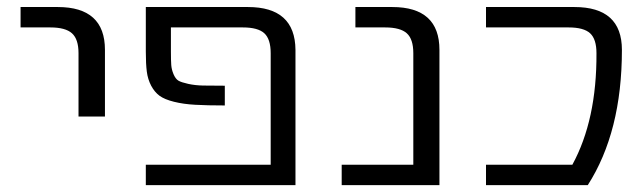

<svg xmlns="http://www.w3.org/2000/svg" viewBox="-20 -540 1879 560"><path d="M40 -460V-519.5H148.4Q286.1 -519.5 286.1 -394.5V-200.2H209V-384.8Q209 -425.8 189.9 -442.9Q170.9 -460 127 -460Z M703.1 -519.5Q840.8 -519.5 841.8 -394.5V0H405.3V-59.6H769.5V-384.8Q769.5 -425.8 751 -442.9Q732.4 -460 688.5 -460H478.5V-389.6Q478.5 -363.3 479.5 -350.1Q480.5 -336.9 486.3 -323.2Q492.2 -309.6 500.5 -304.7Q508.8 -299.8 528.8 -295.4Q548.8 -291 571.8 -290.5Q594.7 -290 635.7 -290V-232.4Q584 -232.4 549.3 -234.4Q514.6 -236.3 487.3 -243.2Q460 -250 445.3 -260.7Q430.7 -271.5 420.9 -290Q411.1 -308.6 408.2 -331.1Q405.3 -353.5 405.3 -389.6V-519.5Z M1185.5 -384.8Q1185.5 -425.8 1166.5 -442.9Q1147.5 -460 1103.5 -460H1016.6V-519.5H1124Q1261.7 -519.5 1261.7 -394.5V0H976.6V-59.6H1185.5Z M1655.3 -519.5Q1793.9 -519.5 1793.9 -394.5Q1793.9 -155.3 1694.3 0H1397.5V-59.6H1649.4Q1720.7 -190.4 1719.7 -384.8Q1719.7 -425.8 1701.2 -442.9Q1682.6 -460 1638.7 -460H1397.5V-519.5Z"/></svg>

Font: Gen Shin Gothic Normal
Style: Regular
Weight: 300
Designer: [Source Han Sans]
Ryoko NISHIZUKA  (kana & ideographs); Paul D. Hunt (Latin, Greek & Cyrillic); Wenlong ZHANG  (bopomofo
Version: Version 1.002.20150607